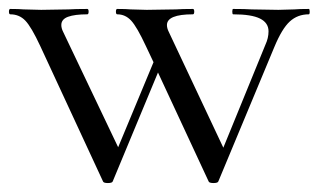

<svg xmlns="http://www.w3.org/2000/svg" viewBox="-23 -406 714 429"><path d="M667 -374Q642 -374 624.5 -358Q607 -342 590 -301L465 -1Q464 3 454 3Q444 3 443 -1L330 -244L229 -1Q228 3 218 3Q208 3 207 -1L67 -303Q47 -346 33.5 -360Q20 -374 0 -374Q-3 -374 -3 -380Q-3 -386 0 -386Q19 -386 30 -385L69 -384L130 -385Q145 -386 172 -386Q175 -386 175 -380Q175 -374 172 -374Q144 -374 129 -368.5Q114 -363 114 -350Q114 -343 118 -335L241 -77L320 -267L303 -303Q283 -346 270 -360Q257 -374 239 -374Q236 -374 236 -380Q236 -386 239 -386Q259 -386 269 -385L305 -384L370 -385Q384 -386 408 -386Q411 -386 411 -380Q411 -374 408 -374Q350 -374 350 -350Q350 -343 354 -335L476 -76L570 -306Q577 -321 577 -336Q577 -355 558 -364.5Q539 -374 498 -374Q496 -374 496 -380Q496 -386 498 -386Q525 -386 539 -385L599 -384L635 -385Q645 -386 667 -386Q669 -386 669 -380Q669 -374 667 -374Z"/></svg>

Font: Cormorant Garamond
Style: Regular
Weight: 400
Designer: Christian Thalmann (Catharsis Fonts)
Version: Version 3.000